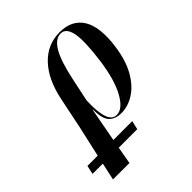

<svg xmlns="http://www.w3.org/2000/svg" viewBox="-313 -684 1057 1057"><g transform="rotate(-45 216.0 -155.5)"><path d="M-101 134 -90 83H-10L29 -90L68 -279Q94 -406 160.5 -476Q227 -546 322 -546Q418 -546 460 -477Q502 -408 483 -273Q470 -178 434.5 -115.5Q399 -53 350 -21.5Q301 10 248 10Q204 10 177.5 -15Q151 -40 151 -115H149L112 83H259L247 134H103L85 235H-43L-21 134ZM223 -1Q270 -1 310 -73Q350 -145 368 -273Q387 -414 375 -475.5Q363 -537 321 -537Q279 -537 247 -482.5Q215 -428 190 -308L162 -176Q158 -93 172.5 -47Q187 -1 223 -1Z"/></g></svg>

Font: Noto Serif Display Condensed SemiBold
Style: Italic
Weight: 600
Width: 3
Italic angle: -12°
Designer: Monotype Design Team
Foundry: Monotype Imaging Inc.
Version: Version 2.009